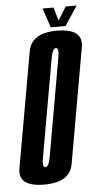

<svg xmlns="http://www.w3.org/2000/svg" viewBox="-79 -733 399 770"><g transform="rotate(-5 120.5 -348.0)"><path d="M69 4Q-1.5 4 -20.5 -27Q-30.5 -43.5 -26 -69Q-13 -142 15 -300.5Q43 -459.5 56 -533Q69 -606.5 171.5 -606.5Q241 -606.5 260 -575Q270.5 -558.5 266 -533Q253 -459.5 225 -300.5Q197 -142 184.2 -69Q171.5 4 69 4ZM78.5 -65Q92 -65 99 -104.8Q106 -144.5 133.5 -300.5Q161 -457 168 -497Q174.5 -532 165 -536.5Q163.5 -537.5 162 -537.5Q148.5 -537.5 141.2 -497.2Q134 -457 106.5 -300.5Q79 -144.5 72 -105Q65.5 -70.5 75 -66Q76.5 -65 78.5 -65ZM148.5 -622 122.5 -700H166.5L182 -646.5L215.5 -700H259.5L208 -622Z"/></g></svg>

Font: Anybody UltraCondensed Medium
Style: Italic
Weight: 500
Width: 1
Italic angle: -10°
Designer: Tyler Finck
Foundry: Etcetera Type Company
Version: Version 1.010; ttfautohint (v1.8.3) -l 8 -r 50 -G 200 -x 14 